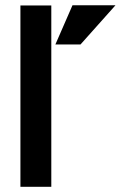

<svg xmlns="http://www.w3.org/2000/svg" viewBox="-20 -721 466 741"><path d="M259.8 -700.8H425.8L290.8 -549.5H193.8ZM58.8 -700H178V0H58.8Z"/></svg>

Font: Haskoy
Style: Regular
Weight: 400
Designer: Ertekin Erdin
Foundry: Ertekin Erdin
Version: Version 1.500